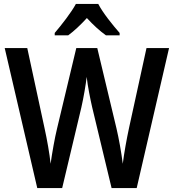

<svg xmlns="http://www.w3.org/2000/svg" viewBox="-20 -959 887 979"><path d="M481 -939H367C344 -896 294 -832 259 -791V-779H328C357 -800 391 -832 423 -867C455 -832 489 -801 520 -779H590V-791C554 -832 504 -894 481 -939ZM842 -714H727L638 -307C626 -251 613 -180 606 -124C599 -181 586 -253 574 -304L476 -714H369L271 -304C259 -255 246 -181 238 -124C233 -174 220 -247 207 -306L119 -714H4L170 0H297L395 -412C406 -460 418 -530 422 -567C427 -520 441 -451 450 -412L549 0H677Z"/></svg>

Font: Noto Sans UI SemiCondensed Medium
Style: Regular
Weight: 500
Width: 4
Designer: Monotype Design Team
Foundry: Monotype Imaging Inc.
Version: Version 1.901